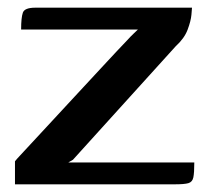

<svg xmlns="http://www.w3.org/2000/svg" viewBox="-20 -480 545 500"><path d="M158 -57H486Q486 -30 483.5 -18Q481 -6 470.5 -3Q460 0 435 0H19V-60Q19 -61 41.5 -85Q64 -109 99 -147Q134 -185 174 -228Q214 -271 250.5 -310.5Q287 -350 312 -376Q320 -385 328 -392.5Q336 -400 339 -403H35Q35 -434 39.5 -447Q44 -460 72 -460H480Q480 -458 478.5 -441.5Q477 -425 468.5 -402.5Q460 -380 438 -360L170 -64Z"/></svg>

Font: Genos Medium
Style: Regular
Weight: 500
Designer: Robert E. Leuschke
Foundry: Robert E. Leuschke
Version: Version 1.010; ttfautohint (v1.8.3)